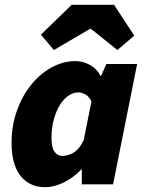

<svg xmlns="http://www.w3.org/2000/svg" viewBox="-20 -766 598 798"><path d="M168 12Q102 12 65 -35.5Q28 -83 28 -172Q28 -243 50 -305Q72 -367 109 -413Q146 -459 194 -485.5Q242 -512 294 -512Q326 -512 355 -495.5Q384 -479 398 -450H400L422 -500H550L450 0H320V-62H318Q285 -27 244.5 -7.5Q204 12 168 12ZM240 -118Q260 -118 284 -130.5Q308 -143 328 -184L360 -344Q351 -364 335.5 -373Q320 -382 306 -382Q284 -382 264 -368Q244 -354 228.5 -329Q213 -304 203.5 -269Q194 -234 194 -192Q194 -153 206.5 -135.5Q219 -118 240 -118ZM204 -558 150 -622 278 -746H454L538 -618L468 -558L358 -646H354Z"/></svg>

Font: mr_Source Sans Pro
Style: Italic
Weight: 900
Italic angle: -11°
Designer: Paul D. Hunt
Foundry: Adobe Systems Incorporated
Version: Version 1.076;July 10, 2024;FontCreator 11.5.0.2430 64-bit